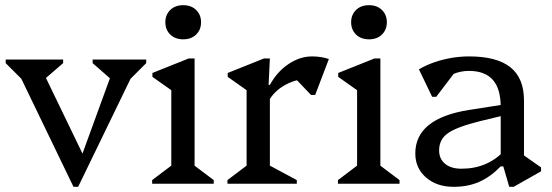

<svg xmlns="http://www.w3.org/2000/svg" viewBox="-20 -710 2133 742"><path d="M264 12 40 -452H73V-395L2 -466V-480H224V-466L151 -403H141V-443L313 -87H288L421 -452V-403H410L338 -466V-480H545V-466L474 -395V-452H507L282 12Z M568 0V-14L658 -82L642 -54V-394L685 -331L569 -413V-428L709 -484H732V-52L717 -81L806 -14V0ZM688 -558Q657 -558 638 -576.5Q619 -595 619 -624Q619 -653 638 -671.5Q657 -690 688 -690Q719 -690 738 -671.5Q757 -653 757 -624Q757 -595 738 -576.5Q719 -558 688 -558Z M859 0V-14L949 -82L933 -54V-394L976 -331L860 -413V-428L1000 -484H1023L1018 -382H1023V-52L1008 -78L1127 -14V0ZM1017 -318 1008 -382H1023Q1051 -433 1095 -462.5Q1139 -492 1186 -492Q1220 -492 1251 -482L1198 -343H1182L1097 -432L1178 -406Q1127 -406 1083.5 -382.5Q1040 -359 1017 -318Z M1286 0V-14L1376 -82L1360 -54V-394L1403 -331L1287 -413V-428L1427 -484H1450V-52L1435 -81L1524 -14V0ZM1406 -558Q1375 -558 1356 -576.5Q1337 -595 1337 -624Q1337 -653 1356 -671.5Q1375 -690 1406 -690Q1437 -690 1456 -671.5Q1475 -653 1475 -624Q1475 -595 1456 -576.5Q1437 -558 1406 -558Z M1948 12 1925 -67H1915V-297Q1915 -367 1884.5 -401.5Q1854 -436 1792 -436Q1760 -436 1730.5 -423.5Q1701 -411 1682 -389L1688 -469H1767L1666 -336H1650L1599 -442Q1626 -458 1657.5 -469Q1689 -480 1723.5 -486Q1758 -492 1793 -492Q1900 -492 1952.5 -450Q2005 -408 2005 -322V-81L1964 -138L2071 -63V-48L1965 12ZM1733 12Q1668 12 1626.5 -24Q1585 -60 1585 -117Q1585 -252 1792 -285L1952 -310V-270L1836 -242Q1747 -220 1712 -196Q1677 -172 1677 -129Q1677 -96 1700 -77Q1723 -58 1763 -58Q1865 -58 1930 -129V-67H1915Q1875 -26 1831.5 -7Q1788 12 1733 12Z"/></svg>

Font: Platypi Light Light
Style: Regular
Weight: 300
Version: Version 1.200